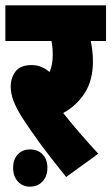

<svg xmlns="http://www.w3.org/2000/svg" viewBox="-20 -642 416 717"><path d="M347 -68 227 19Q168 -54 131 -104.5Q94 -155 62 -204Q42 -236 31 -264Q20 -292 20 -319Q20 -351 38 -375Q56 -399 99 -399Q135 -399 165 -373Q177 -400 177 -437Q177 -466 172 -489H0V-622H376V-489H319Q322 -474 324.5 -455Q327 -436 327 -412Q327 -343 297 -295.5Q267 -248 216 -220Q241 -188 275.5 -148Q310 -108 347 -68ZM29 -15Q29 -47 46.5 -65.5Q64 -84 92 -84Q121 -84 139 -65.5Q157 -47 157 -15Q157 16 139 35.5Q121 55 92 55Q64 55 46.5 35.5Q29 16 29 -15Z"/></svg>

Font: Noto Sans ExtraCondensed Black
Style: Regular
Weight: 900
Width: 2
Designer: Monotype Design Team
Foundry: Monotype Imaging Inc.
Version: Version 2.013; ttfautohint (v1.8.4.7-5d5b)